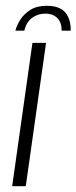

<svg xmlns="http://www.w3.org/2000/svg" viewBox="-20 -643 264 663"><path d="M142 -623Q169 -623 186 -614.5Q203 -606 211 -592.5Q219 -579 222 -564Q225 -549 224 -537H193Q193 -566 177.5 -581Q162 -596 137 -596Q111 -596 91 -581.5Q71 -567 64 -537H33Q38 -556 50.5 -575.5Q63 -595 85 -609Q107 -623 142 -623ZM22 0 92 -495H139L69 0Z"/></svg>

Font: Alumni Sans Thin Light
Style: Italic
Weight: 300
Italic angle: -8°
Version: Version 1.016